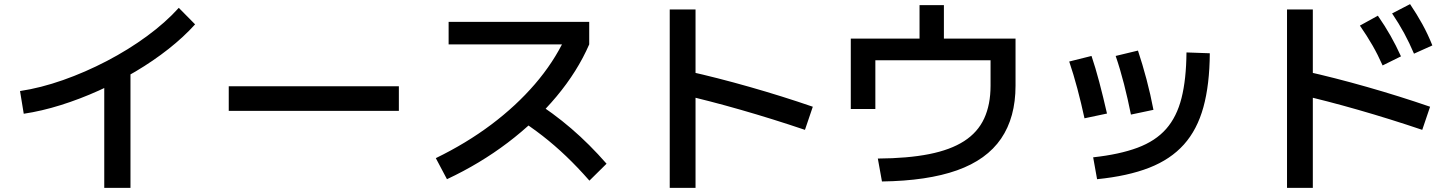

<svg xmlns="http://www.w3.org/2000/svg" viewBox="-20 -838 7040 930"><path d="M77 -397Q177 -412 285 -450Q393 -488 497.5 -542.5Q602 -597 692 -663Q782 -729 846 -800L925 -720Q870 -659 796.5 -601Q723 -543 637 -492Q551 -441 459 -399.5Q367 -358 274.5 -329Q182 -300 95 -287ZM485 72V-502H612V72Z M1088 -301V-420H1912V-301Z M2091 -72Q2239 -144 2359.5 -234.5Q2480 -325 2570.5 -430Q2661 -535 2716 -651L2752 -623H2153V-732H2834V-623Q2777 -492 2675.5 -370.5Q2574 -249 2439.5 -147Q2305 -45 2145 30ZM2835 37Q2778 -28 2722.5 -81Q2667 -134 2608 -180Q2549 -226 2481 -269L2559 -354Q2659 -291 2747 -215.5Q2835 -140 2918 -45Z M3879 -209Q3722 -262 3568.5 -306Q3415 -350 3279 -381L3309 -494Q3453 -462 3611 -417Q3769 -372 3917 -321ZM3224 72V-792H3349V72Z M4232 -70Q4377 -71 4480.5 -91.5Q4584 -112 4650 -154.5Q4716 -197 4747 -264Q4778 -331 4778 -423V-546H4220V-310H4101V-651H4434V-813H4552V-651H4899V-423Q4899 -269 4829 -166.5Q4759 -64 4615.5 -13Q4472 38 4252 41Z M5275 -76Q5403 -90 5490 -122.5Q5577 -155 5628.5 -213.5Q5680 -272 5703 -363Q5726 -454 5727 -584L5840 -580Q5839 -428 5809 -319Q5779 -210 5714.5 -138Q5650 -66 5546.5 -25.5Q5443 15 5294 30ZM5233 -265Q5217 -339 5198.5 -408.5Q5180 -478 5159 -540L5267 -567Q5286 -511 5304.5 -441Q5323 -371 5342 -288ZM5458 -283Q5443 -358 5424.5 -430.5Q5406 -503 5384 -567L5492 -593Q5514 -527 5533.5 -453.5Q5553 -380 5567 -306Z M6677 -521Q6654 -573 6627.5 -619Q6601 -665 6567 -714L6654 -762Q6688 -713 6715 -665.5Q6742 -618 6766 -565ZM6829 -578Q6807 -630 6781.5 -677Q6756 -724 6723 -773L6810 -818Q6843 -769 6869.5 -721Q6896 -673 6918 -618ZM6869 -209Q6712 -262 6558.5 -306Q6405 -350 6269 -381L6299 -494Q6443 -462 6601 -417Q6759 -372 6907 -321ZM6214 72V-792H6339V72Z"/></svg>

Font: M PLUS 2 Thin SemiBold
Style: Regular
Weight: 600
Version: Version 1.001